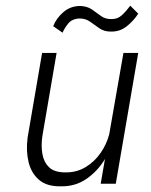

<svg xmlns="http://www.w3.org/2000/svg" viewBox="-20 -646 530 675"><path d="M167 -554Q178 -582 203 -603.5Q228 -625 262 -625Q287 -624 303.5 -612.5Q320 -601 335.5 -589.5Q351 -578 374 -579Q394 -579 409 -593Q424 -607 438 -626L466 -598Q450 -573 425.5 -553.5Q401 -534 369 -535Q346 -535 329.5 -546.5Q313 -558 297 -569.5Q281 -581 260 -581Q233 -580 219.5 -563Q206 -546 200 -531ZM129 -168Q124 -134 129 -105Q134 -76 152.5 -58Q171 -40 209 -40Q248 -39 280 -58Q312 -77 333.5 -108Q355 -139 364 -174L414 -460H466L387 0H334L349 -87Q324 -45 284.5 -17.5Q245 10 194 9Q145 10 117.5 -13.5Q90 -37 80.5 -76Q71 -115 77 -162L128 -460H179Z"/></svg>

Font: Jost* Light
Style: Italic
Weight: 300
Italic angle: -10°
Version: Version 3.7